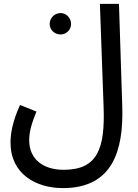

<svg xmlns="http://www.w3.org/2000/svg" viewBox="-20 -735 710 986"><path d="M34 -3C34 158 164 231 303 231C560 231 614 36 608 -184L591 -715H493L512 -188C520 27 482 137 307 137C203 137 130 84 130 -15C130 -57 142 -101 167 -162L83 -196C43 -109 34 -46 34 -3ZM291 -558C321 -558 345 -582 345 -612C345 -642 321 -668 291 -668C260 -668 235 -642 235 -612C235 -582 260 -558 291 -558Z"/></svg>

Font: Noto Sans Arabic UI SmCn Md
Style: Regular
Weight: 500
Width: 4
Designer: Monotype Design Team, Nadine Chahine and Nizar Qandah
Foundry: Monotype Imaging Inc.
Version: Version 2.010